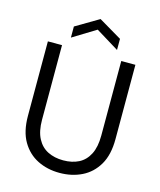

<svg xmlns="http://www.w3.org/2000/svg" viewBox="-132 -996 919 1102"><g transform="rotate(15 328.0 -445.0)"><path d="M327 12Q255 12 196.5 -17Q138 -46 103 -105.5Q68 -165 68 -258V-700H152V-257Q152 -189 174.5 -146Q197 -103 237 -83Q277 -63 329 -63Q382 -63 421 -83Q460 -103 482 -146Q504 -189 504 -257V-700H588V-258Q588 -165 553 -105.5Q518 -46 459 -17Q400 12 327 12ZM190 -755V-821L327 -902L464 -821V-755L327 -839Z"/></g></svg>

Font: DVN - DM Sans
Style: Regular
Weight: 400
Designer: Colophon Foundry, Jonny Pinhorn
Foundry: Colophon Foundry
Version: Version 4.004;gftools[0.9.30]